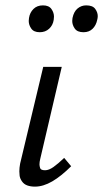

<svg xmlns="http://www.w3.org/2000/svg" viewBox="-20 -690 384 715"><path d="M110 5Q94 5 81.5 0.5Q69 -4 61.5 -15Q54 -26 53 -36.5Q52 -47 52 -52Q52 -65 55 -81L141 -441H210L130 -99Q127 -87 127 -78Q127 -72 129.5 -64Q132 -56 148 -56Q162 -56 179 -68Q196 -80 219 -102L245 -71Q208 -34 174.5 -14.5Q141 5 110 5ZM128 -570Q106 -570 96.5 -583.5Q87 -597 87 -612Q87 -617 88 -623Q91 -643 104.5 -656.5Q118 -670 140 -670Q162 -670 171.5 -656.5Q181 -643 181 -628Q181 -622 180 -616Q177 -596 163 -583Q149 -570 128 -570ZM291 -570Q268 -570 258.5 -583.5Q249 -597 249 -612Q249 -617 250 -623Q255 -647 269 -658.5Q283 -670 301 -670Q325 -670 334.5 -657Q344 -644 344 -630Q344 -623 342 -616Q338 -596 325 -583Q312 -570 291 -570Z"/></svg>

Font: Isabella Sans
Style: Italic
Weight: 400
Italic angle: -12°
Designer: Christian Thalmann (Catharsis Fonts), Cristiano Sobral
Foundry: The Isabella Sans Project Authors
Version: Version 2.026; ttfautohint (v1.8.4.7-5d5b-dirty)